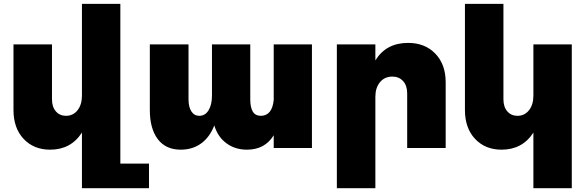

<svg xmlns="http://www.w3.org/2000/svg" viewBox="-20 -777 3087 1008"><path d="M611.8 82H762.2V210.9H410.2V-81.1Q352.5 8.8 243.2 8.8Q157.2 8.8 104 -47.9Q50.8 -104.5 50.8 -199.2V-543.9H252.9V-255.9Q252.9 -215.8 273.2 -192.4Q293.5 -168.9 327.1 -168.9Q364.7 -169.4 387.5 -198.7Q410.2 -228 410.2 -274.9V-756.8H611.8Z M1417 -543.9H1617.7V0H1417V-66.9Q1370.6 8.8 1276.9 8.8Q1214.4 8.8 1168.9 -24.7Q1123.5 -58.1 1105 -118.2Q1080.6 -56.2 1035.6 -23.7Q990.7 8.8 928.7 8.8Q850.1 8.8 808.3 -46.6Q766.6 -102.1 766.6 -199.2V-543.9H969.7V-255.9Q969.7 -214.8 984.9 -191.9Q1000 -168.9 1026.9 -168.9Q1057.6 -169.4 1075.2 -198.5Q1092.8 -227.5 1092.8 -274.9V-543.9H1293.9V-255.9Q1293.9 -213.4 1307.1 -191.2Q1320.3 -168.9 1350.6 -168.9Q1408.7 -170.4 1417 -252Z M2122.6 -551.8Q2210.9 -551.8 2265.4 -495.4Q2319.8 -439 2319.8 -345.2V0H2117.7V-287.1Q2117.7 -327.6 2096.2 -351.3Q2074.7 -375 2039.6 -375Q1998.5 -374.5 1974.6 -345.2Q1950.7 -315.9 1950.7 -269V210.9H1748.5V-543.9H1950.7V-460Q2007.3 -551.8 2122.6 -551.8Z M2780.3 -543.9H2981.9V210.9H2780.3V-81.1Q2722.7 8.8 2613.3 8.8Q2527.3 8.8 2474.1 -47.9Q2420.9 -104.5 2420.9 -199.2V-756.8H2623V-255.9Q2623 -215.8 2643.3 -192.4Q2663.6 -168.9 2697.3 -168.9Q2734.9 -169.4 2757.6 -198.7Q2780.3 -228 2780.3 -274.9Z"/></svg>

Font: Montserrat arm ExtraBold
Style: Regular
Weight: 800
Designer: Julieta Ulanovsky
Foundry: Julieta Ulanovsky
Version: Version 6.000;PS 006.000;hotconv 1.0.88;makeotf.lib2.5.64775